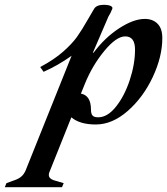

<svg xmlns="http://www.w3.org/2000/svg" viewBox="-147 -532 698 802"><path d="M531 -373Q531 -295 491 -210Q451 -125 386.5 -68.5Q322 -12 253 -12Q186 -12 151 -42L59 188Q57 192 57 199Q57 214 78 221L119 233L112 250H-127L-120 233L-87 221Q-69 215 -58 205.5Q-47 196 -40 180L152 -299Q96 -259 35 -232L21 -252Q79 -283 116.5 -316Q154 -349 175 -378.5Q196 -408 222 -454L246 -495Q256 -512 288 -512Q304 -512 314.5 -507.5Q325 -503 322 -495Q315 -477 306 -463L241 -312H244Q291 -375 351 -414Q411 -453 458 -453Q491 -453 511 -433Q531 -413 531 -373ZM417 -325Q417 -380 376 -380Q339 -380 289 -319.5Q239 -259 208 -183L191 -141Q233 -133 233 -74Q233 -57 239.5 -49.5Q246 -42 263 -42Q302 -42 337.5 -86.5Q373 -131 395 -197.5Q417 -264 417 -325Z"/></svg>

Font: Ibarra Real Nova
Style: Bold Italic
Weight: 700
Italic angle: -22°
Designer: Jose Maria Ribagorda & Octavio Pardo
Foundry: Octavio Pardo
Version: Version 1.014